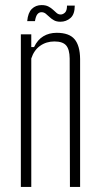

<svg xmlns="http://www.w3.org/2000/svg" viewBox="-20 -735 394 755"><path d="M62 0V-600H103V-550H114Q127.5 -578.5 150.2 -592.2Q173 -606 203 -606Q252 -606 273.2 -580.8Q294.5 -555.5 295 -503V0H255L254 -505Q253.5 -541 240 -556.5Q226.5 -572 194 -572Q162 -572 137.8 -554.8Q113.5 -537.5 103 -505V0ZM243.5 -713H274Q274 -678.5 257 -664Q240 -649.5 217.5 -649.5Q202.5 -649.5 192.2 -655.2Q182 -661 174.5 -668.2Q167 -675.5 159.8 -681.2Q152.5 -687 143 -687Q133.5 -687 127 -679Q120.5 -671 117.5 -652H87Q90 -685 105.2 -700Q120.5 -715 143.5 -715Q159.5 -715 170.2 -709.5Q181 -704 188.8 -696.5Q196.5 -689 203.2 -683.5Q210 -678 218.5 -678Q227.5 -678 235.5 -685.5Q243.5 -693 243.5 -713Z"/></svg>

Font: Big Shoulders Text SC Thin
Style: Regular
Weight: 100
Designer: Patric King
Foundry: XO Type Co
Version: Version 2.002